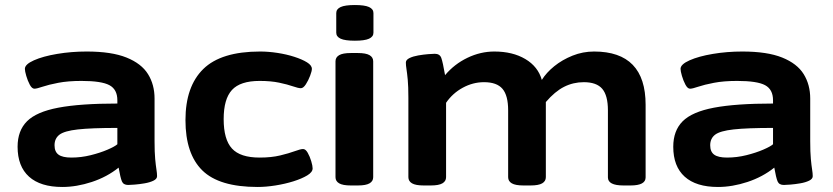

<svg xmlns="http://www.w3.org/2000/svg" viewBox="-20 -736 3314 764"><path d="M228 8Q141 8 95.5 -33Q50 -74 50 -152Q50 -216 87.5 -253.5Q125 -291 212 -307.5Q299 -324 447 -324V-337Q447 -380 415.5 -397Q384 -414 304 -414Q251 -414 212 -406.5Q173 -399 149.5 -391Q126 -383 117 -383Q107 -383 98.5 -399Q90 -415 84.5 -434Q79 -453 79 -462Q79 -480 115 -496Q151 -512 207.5 -521.5Q264 -531 325 -531Q424 -531 483.5 -507Q543 -483 569 -441Q595 -399 595 -344V-174Q595 -130 597.5 -103.5Q600 -77 602.5 -61.5Q605 -46 605 -35Q605 -24 590.5 -17Q576 -10 555.5 -6.5Q535 -3 516.5 -1.5Q498 0 490 0Q471 0 465 -14.5Q459 -29 452 -69Q406 -32 345.5 -12Q285 8 228 8ZM264 -109Q303 -109 341 -118.5Q379 -128 408 -140.5Q437 -153 447 -162V-227Q344 -227 290 -221Q236 -215 216.5 -200Q197 -185 197 -158Q197 -132 213 -120.5Q229 -109 264 -109Z M1005 8Q852 8 785 -58Q718 -124 718 -258Q718 -392 789 -461.5Q860 -531 1015 -531Q1048 -531 1084 -525.5Q1120 -520 1151 -510Q1182 -500 1201.5 -488Q1221 -476 1221 -462Q1221 -453 1214 -434.5Q1207 -416 1197 -400.5Q1187 -385 1177 -385Q1167 -385 1145.5 -392.5Q1124 -400 1091 -407Q1058 -414 1013 -414Q936 -414 903 -378Q870 -342 870 -262Q870 -181 903 -145Q936 -109 1013 -109Q1060 -109 1095 -117.5Q1130 -126 1153 -134.5Q1176 -143 1186 -143Q1196 -143 1204.5 -128Q1213 -113 1218.5 -94.5Q1224 -76 1224 -66Q1224 -51 1202.5 -38Q1181 -25 1147.5 -14.5Q1114 -4 1076 2Q1038 8 1005 8Z M1376 2Q1344 2 1329.5 -6.5Q1315 -15 1315 -31V-492Q1315 -508 1329.5 -516.5Q1344 -525 1376 -525H1404Q1436 -525 1450.5 -516.5Q1465 -508 1465 -492V-31Q1465 -15 1450.5 -6.5Q1436 2 1404 2ZM1392 -574Q1353 -574 1335.5 -582Q1318 -590 1318 -606V-684Q1318 -700 1335.5 -708Q1353 -716 1392 -716Q1431 -716 1448.5 -708Q1466 -700 1466 -684V-606Q1466 -590 1448.5 -582Q1431 -574 1392 -574Z M1666 2Q1634 2 1619.5 -6.5Q1605 -15 1605 -31V-347Q1605 -392 1602.5 -418.5Q1600 -445 1597.5 -460.5Q1595 -476 1595 -487Q1595 -498 1609.5 -505Q1624 -512 1644.5 -515.5Q1665 -519 1683.5 -520.5Q1702 -522 1710 -522Q1730 -522 1736 -505.5Q1742 -489 1751 -437Q1788 -481 1840 -506Q1892 -531 1947 -531Q2020 -531 2070.5 -501Q2121 -471 2136 -418Q2154 -447 2185.5 -472.5Q2217 -498 2258 -514.5Q2299 -531 2344 -531Q2549 -531 2549 -319V-30Q2549 2 2489 2H2461Q2399 2 2399 -30V-297Q2399 -356 2376.5 -382.5Q2354 -409 2303 -409Q2261 -409 2224.5 -390.5Q2188 -372 2152 -330V-31Q2152 -15 2137.5 -6.5Q2123 2 2091 2H2063Q2031 2 2016.5 -6.5Q2002 -15 2002 -31V-297Q2002 -356 1979.5 -382.5Q1957 -409 1906 -409Q1862 -409 1821.5 -387Q1781 -365 1755 -327V-31Q1755 -15 1740.5 -6.5Q1726 2 1694 2Z M2837 8Q2750 8 2704.5 -33Q2659 -74 2659 -152Q2659 -216 2696.5 -253.5Q2734 -291 2821 -307.5Q2908 -324 3056 -324V-337Q3056 -380 3024.5 -397Q2993 -414 2913 -414Q2860 -414 2821 -406.5Q2782 -399 2758.5 -391Q2735 -383 2726 -383Q2716 -383 2707.5 -399Q2699 -415 2693.5 -434Q2688 -453 2688 -462Q2688 -480 2724 -496Q2760 -512 2816.5 -521.5Q2873 -531 2934 -531Q3033 -531 3092.5 -507Q3152 -483 3178 -441Q3204 -399 3204 -344V-174Q3204 -130 3206.5 -103.5Q3209 -77 3211.5 -61.5Q3214 -46 3214 -35Q3214 -24 3199.5 -17Q3185 -10 3164.5 -6.5Q3144 -3 3125.5 -1.5Q3107 0 3099 0Q3080 0 3074 -14.5Q3068 -29 3061 -69Q3015 -32 2954.5 -12Q2894 8 2837 8ZM2873 -109Q2912 -109 2950 -118.5Q2988 -128 3017 -140.5Q3046 -153 3056 -162V-227Q2953 -227 2899 -221Q2845 -215 2825.5 -200Q2806 -185 2806 -158Q2806 -132 2822 -120.5Q2838 -109 2873 -109Z"/></svg>

Font: Asap Expanded
Style: Bold
Weight: 700
Width: 7
Designer: Pablo Cosgaya
Foundry: Omnibus-Type
Version: Version 3.001; ttfautohint (v1.8.4.7-5d5b)